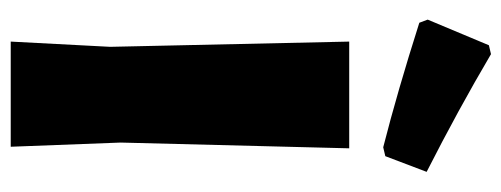

<svg xmlns="http://www.w3.org/2000/svg" viewBox="-316 -642 958 367"><g transform="rotate(90 163.5 -459.0)"><path d="M84 -918Q191 -855 309 -795L279 -716L262 -712Q156 -739 24 -781L18 -797L67 -914ZM264 -647 253 -210 261 0H60L70 -190L60 -647Z"/></g></svg>

Font: Alegreya Sans Black
Style: Regular
Weight: 900
Designer: Juan Pablo del Peral
Foundry: Huerta Tipografica
Version: Version 2.007